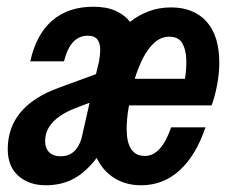

<svg xmlns="http://www.w3.org/2000/svg" viewBox="-20 -540 684 570"><path d="M116 10Q66 10 34.5 -18Q3 -46 3 -97Q3 -225 156 -280L265 -320L274 -358Q277 -374 277.5 -391.5Q278 -409 270 -421.5Q262 -434 240 -434Q189 -434 170 -358H70Q87 -437 134.5 -478.5Q182 -520 257 -520Q297 -520 324 -507.5Q351 -495 366 -475Q391 -495 421.5 -506.5Q452 -518 488 -518Q555 -518 593 -476Q631 -434 631 -354Q631 -320 624 -285Q617 -250 608 -227H363Q359 -206 357.5 -188Q356 -170 356 -158Q356 -77 410 -77Q459 -77 488 -162H590Q562 -79 513.5 -34.5Q465 10 399 10Q354 10 320 -11Q286 -32 267 -71Q234 -28 198 -9Q162 10 116 10ZM483 -431Q458 -431 438.5 -413.5Q419 -396 404.5 -367.5Q390 -339 380 -306H529Q534 -335 533 -364Q532 -393 521 -412Q510 -431 483 -431ZM114 -121Q114 -100 126 -88Q138 -76 160 -76Q206 -76 222 -129L246 -235L204 -219Q114 -184 114 -121Z"/></svg>

Font: Instrument Sans Condensed SemiBold Italic
Style: Regular
Weight: 600
Width: 3
Italic angle: -13°
Designer: Rodrigo Fuenzalida
Foundry: fragTYPE
Version: Version 1.000; ttfautohint (v1.8.4.7-5d5b);gftools[0.9.28]